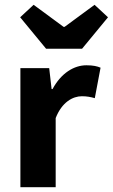

<svg xmlns="http://www.w3.org/2000/svg" viewBox="-20 -780 470 800"><path d="M65 0H212V-288C238 -355 284 -379 321 -379C342 -379 357 -376 375 -371L399 -498C385 -504 368 -508 340 -508C289 -508 235 -476 199 -409H195L185 -496H65ZM172 -577H322L430 -708L374 -760L249 -668H245L120 -760L64 -708Z"/></svg>

Font: Giro Sans Regular
Style: Bold
Weight: 700
Designer: Paul D. Hunt
Foundry: Adobe Systems Incorporated
Version: Version 1.000;PS 1.0;hotconv 1.0.88;makeotf.lib2.5.647800